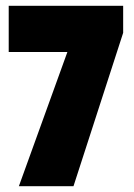

<svg xmlns="http://www.w3.org/2000/svg" viewBox="-20 -641 460 661"><path d="M404 -528 233 0H45L212 -462H10V-621H404Z"/></svg>

Font: Passion One
Style: Regular
Weight: 400
Designer: Alejandro Lo Celso
Foundry: Fontstage
Version: Version 1.001